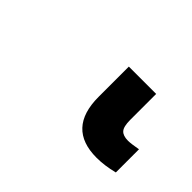

<svg xmlns="http://www.w3.org/2000/svg" viewBox="-47 -25 320 320"><g transform="rotate(45 113.5 135.0)"><path d="M181.6 123Q181.6 139.2 186.8 144.8Q191.9 150.4 203.6 150.4Q210.4 150.4 226.6 147.5V202.1Q205.1 207.5 186.5 207.5Q117.2 207.5 117.2 133.3V62H181.6Z"/></g></svg>

Font: Cousine
Style: Regular
Weight: 400
Monospace: yes
Designer: Steve Matteson
Foundry: Ascender Corporation
Version: Version 1.20